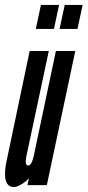

<svg xmlns="http://www.w3.org/2000/svg" viewBox="-33 -755 357 783"><path d="M113 -637H187L208 -735H134ZM210 -637H283L304 -735H231ZM104 -116C99 -95 92 -80 82 -80C72 -80 70 -94 74 -115L166 -547H88L-6 -99C-13 -66 -25 8 24 8C41 8 72 -13 85 -28L79 0H158L274 -547H195Z"/></svg>

Font: League Gothic Condensed Italic
Style: Regular
Weight: 400
Width: 3
Designer: Tyler Finck
Foundry: The League of Moveable Type
Version: Version 1.001;PS 001.001;hotconv 1.0.56;makeotf.lib2.0.21325